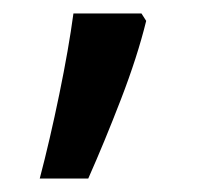

<svg xmlns="http://www.w3.org/2000/svg" viewBox="-20 -136 311 285"><path d="M197 -105Q184 -52 159.5 11.5Q135 75 111 129H39Q54 72 68 4Q82 -64 89 -116H190Z"/></svg>

Font: Noto Sans Kayah Li Medium
Style: Regular
Weight: 500
Designer: Monotype Design Team, Sérgio Martins
Foundry: Monotype Imaging Inc.
Version: Version 2.002; ttfautohint (v1.8.4.7-5d5b)